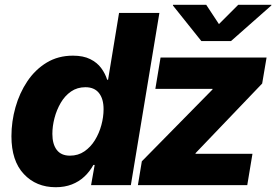

<svg xmlns="http://www.w3.org/2000/svg" viewBox="-20 -782 1166 811"><path d="M215.3 8.8Q132.8 8.8 80.6 -46.9Q28.3 -102.5 28.3 -206.5Q28.3 -268.6 45.4 -329.1Q62.5 -389.6 95.7 -439Q128.9 -488.3 177.2 -517.6Q225.6 -546.9 288.1 -546.9Q332 -546.9 361.3 -532.2Q390.6 -517.6 407.7 -494.1Q424.8 -470.7 432.6 -445.3H436.5L482.9 -727.5H653.3L532.7 0H364.7L379.9 -85.4H374.5Q358.9 -57.1 336.2 -35.9Q313.5 -14.6 283.2 -2.9Q252.9 8.8 215.3 8.8ZM275.4 -124.5Q310.1 -124.5 336.4 -142.6Q362.8 -160.6 380.9 -189.9Q398.9 -219.2 408.2 -253.7Q417.5 -288.1 417.5 -320.8Q417.5 -364.7 397.9 -389.2Q378.4 -413.6 340.8 -413.6Q306.2 -413.6 280 -395.5Q253.9 -377.4 236.6 -347.7Q219.2 -317.9 210.2 -283.4Q201.2 -249 201.2 -216.3Q201.2 -173.3 219.7 -148.9Q238.3 -124.5 275.4 -124.5ZM562.5 0 579.1 -100.6 877.4 -403.8 877.9 -406.7H636.2L658.2 -539.1H1106L1087.4 -429.2L806.2 -135.3L805.7 -132.3H1046.4L1024.4 0ZM851.1 -761.7 904.8 -680.2 986.3 -761.7H1126.5L1126 -758.8L955.6 -608.4H830.6L710.4 -758.8L710.9 -761.7Z"/></svg>

Font: Inter 18pt ExtraBold
Style: Italic
Weight: 800
Italic angle: -9.3988°
Designer: Rasmus Andersson
Foundry: rsms
Version: Version 4.001;git-66647c0bb